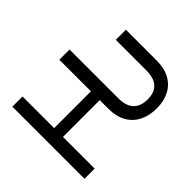

<svg xmlns="http://www.w3.org/2000/svg" viewBox="-125 -1044 1369 1369"><g transform="rotate(-45 559.5 -359.5)"><path d="M803.2 9.8Q730 9.8 674.6 -18.1Q619.1 -45.9 588.4 -100.1Q557.6 -154.3 557.6 -233.4V-319.8H186.5V0H84V-727.5H186.5V-408.7H557.6V-727.5H660.6V-233.4Q660.6 -181.6 677.5 -147.9Q694.3 -114.3 726.3 -97.9Q758.3 -81.5 803.2 -81.5Q848.1 -81.5 879.2 -97.9Q910.2 -114.3 926.3 -147.9Q942.4 -181.6 942.4 -233.4V-543H1044.4V-233.4Q1044.4 -153.3 1013.9 -99.1Q983.4 -44.9 929.2 -17.6Q875 9.8 803.2 9.8Z"/></g></svg>

Font: Inter Cardless
Style: Regular
Weight: 400
Designer: Rasmus Andersson
Foundry: rsms
Version: Version 4.001;git-9221beed3